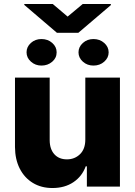

<svg xmlns="http://www.w3.org/2000/svg" viewBox="-20 -934 676 961"><path d="M407 -235.4V-545.5H580.3V0H414.8V-101.6H409.1Q391 -51.5 347.5 -22.2Q304 7.1 242.5 7.1Q186.4 7.1 144.4 -18.5Q102.3 -44 78.8 -90.2Q55.4 -136.4 55 -197.8V-545.5H228.7V-231.9Q229 -187.5 252.1 -161.9Q275.2 -136.4 315 -136.4Q353.7 -136.4 380.3 -162.1Q407 -187.9 407 -235.4ZM244 -914.1 318.5 -850.9 394.2 -914.1H534.8V-908.4L372.2 -769.9H264.9L101.6 -909.4V-914.1ZM372.9 -671.9Q372.9 -699.2 394.7 -718.9Q416.5 -738.6 447.8 -738.6Q479.8 -738.6 501.8 -718.9Q523.8 -699.2 523.8 -671.9Q523.8 -644.9 501.8 -625.4Q479.8 -605.8 447.8 -605.8Q416.5 -605.8 394.7 -625.4Q372.9 -644.9 372.9 -671.9ZM112.9 -672.2Q112.9 -699.6 134.6 -719.1Q156.2 -738.6 187.5 -738.6Q219.5 -738.6 241.5 -719.1Q263.5 -699.6 263.5 -672.2Q263.5 -643.8 241.1 -624.8Q218.8 -605.8 187.5 -605.8Q156.6 -605.8 134.8 -625.4Q112.9 -644.9 112.9 -672.2Z"/></svg>

Font: Inter UI Extra Bold
Style: Regular
Weight: 800
Designer: Rasmus Andersson
Foundry: rsms
Version: 3.2;8d6f07862